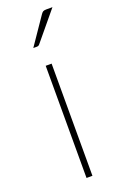

<svg xmlns="http://www.w3.org/2000/svg" viewBox="-141 -752 496 793"><g transform="rotate(-20 107.0 -355.5)"><path d="M71 0ZM120 -493V0H94V-493ZM203 -711 99 -585.5Q94.5 -579.5 87 -579.5H71L152 -698Q157 -705.5 161.5 -708.2Q166 -711 176 -711Z"/></g></svg>

Font: Lato Thin
Style: Regular
Weight: 200
Designer: Lukasz Dziedzic
Foundry: tyPoland Lukasz Dziedzic
Version: Version 2.007; 2014-02-27